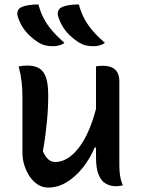

<svg xmlns="http://www.w3.org/2000/svg" viewBox="-20 -834 640 864"><path d="M103 -539Q133 -539 154 -528Q175 -517 186 -488Q197 -459 197 -406Q197 -374 195.5 -345Q194 -316 191 -286Q188 -256 184 -224Q180 -192 173 -154Q183 -130 196.5 -117.5Q210 -105 229 -105Q257 -105 284 -121.5Q311 -138 336.5 -171.5Q362 -205 383.5 -257Q405 -309 421 -381V-170H406Q384 -118 351 -77.5Q318 -37 279 -13.5Q240 10 197 10Q172 10 151 -3Q130 -16 114.5 -38.5Q99 -61 90 -89Q81 -117 81 -145Q81 -187 81 -228Q81 -269 81 -310Q81 -351 81 -391Q81 -434 77.5 -465Q74 -496 64 -535Q74 -537 83 -538Q92 -539 103 -539ZM442 -538Q469 -538 485.5 -529.5Q502 -521 509.5 -505.5Q517 -490 517 -467Q517 -401 517 -338.5Q517 -276 517 -215.5Q517 -155 517 -95Q517 -75 518.5 -58.5Q520 -42 523.5 -27.5Q527 -13 533 0Q528 1 522.5 2Q517 3 511.5 3.5Q506 4 501 4Q476 4 455.5 -8Q435 -20 423.5 -48.5Q412 -77 412 -127Q412 -197 412 -266.5Q412 -336 412 -404Q412 -472 412 -535Q418 -537 422.5 -537Q427 -537 431.5 -537.5Q436 -538 442 -538ZM153 -814Q162 -779 177.5 -750Q193 -721 216 -694.5Q239 -668 270 -641Q259 -633 245.5 -629.5Q232 -626 218 -626Q199 -626 183 -630Q167 -634 151 -644Q131 -657 112.5 -674.5Q94 -692 80.5 -714Q67 -736 60 -760Q56 -772 59.5 -783.5Q63 -795 75 -801Q85 -806 96.5 -808.5Q108 -811 122.5 -812.5Q137 -814 153 -814ZM335 -814Q344 -779 359.5 -750Q375 -721 398 -694.5Q421 -668 452 -641Q441 -633 427.5 -629.5Q414 -626 400 -626Q381 -626 365 -630Q349 -634 333 -644Q313 -657 294.5 -674.5Q276 -692 262.5 -714Q249 -736 242 -760Q238 -772 241.5 -783.5Q245 -795 257 -801Q267 -806 278.5 -808.5Q290 -811 304.5 -812.5Q319 -814 335 -814Z"/></svg>

Font: Recursive Monospace Casual Medium
Style: Regular
Weight: 500
Version: Version 1.047